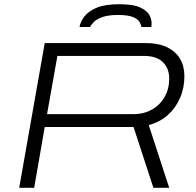

<svg xmlns="http://www.w3.org/2000/svg" viewBox="-20 -890 927 910"><path d="M71 0 192 -686H670Q731 -686 772 -666Q813 -646 833.5 -611Q854 -576 854 -529Q854 -473 833 -425Q812 -377 774.5 -344Q737 -311 685 -297L782 0H707L613 -288H192L142 0ZM203 -349H612Q662 -349 700.5 -371Q739 -393 760.5 -431Q782 -469 782 -517Q782 -566 752 -595.5Q722 -625 662 -625H252ZM357 -762Q361 -787 380 -812Q399 -837 438.5 -853.5Q478 -870 546 -870Q613 -870 647 -853.5Q681 -837 691.5 -812Q702 -787 697 -762H650Q649 -773 641 -786.5Q633 -800 609.5 -809.5Q586 -819 539 -819Q494 -819 466.5 -809.5Q439 -800 425.5 -786.5Q412 -773 407 -762Z"/></svg>

Font: Archivo Expanded ExtraLight
Style: Italic
Weight: 250
Width: 7
Italic angle: -10°
Designer: Hector Gatti
Foundry: Omnibus-Type
Version: Version 2.001